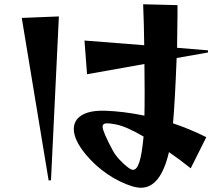

<svg xmlns="http://www.w3.org/2000/svg" viewBox="-20 -814 1040 900"><path d="M602 60Q543 42 485.5 3.5Q428 -35 382 -90Q326 -158 326 -209Q326 -250 361 -272.5Q396 -295 459 -295H473Q559 -292 657 -272Q658 -305 658 -385Q658 -470 657 -514L388 -466L376 -624L656 -602Q655 -697 651 -794L812 -790V-745Q812 -702 810 -590L955 -578V-568L808 -542Q800 -335 791 -236Q876 -207 947 -171L874 -25Q826 -64 772 -101Q733 66 641 66Q623 66 602 60ZM256 -737 219 31 208 32 82 -730ZM509 -108Q519 -89 538.5 -67.5Q558 -46 579 -30Q594 -18 604 -18Q621 -18 633 -53.5Q645 -89 653 -174Q571 -222 522 -231Q495 -236 482 -236Q461 -236 461 -220Q461 -197 509 -108Z"/></svg>

Font: Tiejili SC
Style: Regular
Weight: 400
Designer: Buernia
Foundry: Ershou Xiaoxi Press
Version: Version 1.100